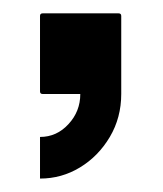

<svg xmlns="http://www.w3.org/2000/svg" viewBox="-20 -140 243 286"><path d="M39.6 126V64Q64.5 64 82 44.9Q99.6 25.9 99.6 0H43.5Q39.6 0 39.6 -3.9V-116.2Q39.6 -120.1 43.5 -120.1H156.7Q160.6 -120.1 160.6 -116.2V0Q160.6 35.2 143.6 64Q126.5 92.8 99.1 109.4Q71.8 126 39.6 126Z"/></svg>

Font: Koulen
Style: Regular
Weight: 400
Designer: Danh Hong
Version: Version 8.00;December 21, 2023;FontCreator 13.0.0.2620 64-bi